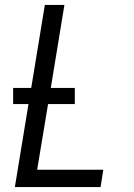

<svg xmlns="http://www.w3.org/2000/svg" viewBox="-20 -755 540 775"><path d="M40 0 95 -335H33V-400H106L161 -735H240L185 -400H282V-335H174L130 -70H397L386 0Z"/></svg>

Font: Iosevka SS18
Style: Italic
Weight: 400
Italic angle: -9°
Monospace: yes
Designer: Belleve Invis
Foundry: Belleve Invis
Version: Version 25.1.1; ttfautohint (v1.8.4)